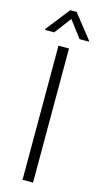

<svg xmlns="http://www.w3.org/2000/svg" viewBox="-137 -943 518 983"><g transform="rotate(15 122.0 -451.0)"><path d="M238.8 -775.9V-771H189.9L122.6 -859.9L55.2 -771H7.3V-776.9L105.5 -901.9H139.2ZM149.9 0H94.2V-710.9H149.9Z"/></g></svg>

Font: TypoPRO Roboto
Style: Regular
Weight: 300
Designer: Google
Version: Version 2.136; 2016